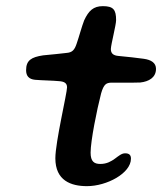

<svg xmlns="http://www.w3.org/2000/svg" viewBox="-20 -610 541 640"><path d="M270 10.5C336 10.5 416.5 -32.5 416.5 -81C416.5 -92.5 411.5 -99 397 -99C373.5 -99 358 -63.5 314.5 -63.5C294 -63.5 282 -71.5 282 -101C282 -140.5 303 -244.5 317 -298.5C326 -330 334.5 -333.5 350 -334.5C369.5 -335 406 -333.5 447.5 -335C476 -338 500 -351.5 500 -380.5C500 -400.5 484 -410.5 459.5 -414C439.5 -417 401 -421 375 -423.5C357.5 -425 349.5 -432 349.5 -446.5C350 -462.5 367 -526.5 367 -543C367 -577.5 358 -589.5 323 -589.5C291.5 -589.5 275.5 -574.5 260.5 -542C252.5 -521.5 243.5 -487.5 236 -466C228.5 -443 221 -435 201 -433.5C181 -431.5 159.5 -428.5 123.5 -425.5C84.5 -419.5 67 -409 67 -376C67 -357 76 -346 97 -344C119 -342 158 -341.5 176.5 -339.5C192.5 -338.5 203.5 -334 203.5 -319C203.5 -299.5 164.5 -136 164.5 -82.5C164.5 -8 216.5 10.5 270 10.5Z"/></svg>

Font: Gluten
Style: Italic
Weight: 400
Italic angle: -13°
Designer: Tyler Finck
Foundry: Etcetera Type Company
Version: Version 0.920